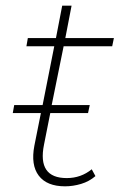

<svg xmlns="http://www.w3.org/2000/svg" viewBox="-20 -653 443 676"><path d="M209 3Q145 3 116.5 -34.5Q88 -72 101 -140L124 -255H25L30 -283H130L171 -490H73L78 -519H177L199 -633H232L210 -519H381L375 -490H204L162 -283H296L290 -255H157L135 -144Q111 -26 215 -26Q265 -26 303 -57L316 -33Q294 -14 265.5 -5.5Q237 3 209 3Z"/></svg>

Font: Montserrat ExtraLight
Style: Italic
Weight: 200
Italic angle: -11.3°
Designer: Julieta Ulanovsky
Foundry: Julieta Ulanovsky
Version: Version 9.000; ttfautohint (v1.8.4.7-5d5b)